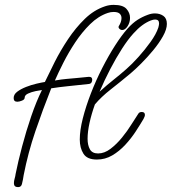

<svg xmlns="http://www.w3.org/2000/svg" viewBox="-20 -653 704 787"><path d="M54 114Q37 114 37 98Q37 89 40 79Q43 69 44 60Q54 10 70.5 -52.5Q87 -115 108 -176.5Q129 -238 152 -284Q143 -283 126 -279.5Q109 -276 95 -269.5Q81 -263 81 -252Q81 -245 70 -240.5Q59 -236 51 -236Q36 -236 36 -251Q36 -266 50.5 -277Q65 -288 86.5 -296.5Q108 -305 129.5 -310Q151 -315 164 -317Q181 -353 204.5 -399.5Q228 -446 259 -492.5Q290 -539 327.5 -575.5Q365 -612 410 -627Q427 -633 446 -633Q484 -633 498.5 -616.5Q513 -600 513 -580Q513 -561 503 -545.5Q493 -530 481 -530Q474 -530 469 -535.5Q464 -541 467 -546Q478 -563 478 -579Q478 -590 470.5 -597Q463 -604 446 -604Q433 -604 422 -600Q383 -587 349.5 -554Q316 -521 288.5 -479.5Q261 -438 240 -396.5Q219 -355 205 -323Q234 -328 253 -329.5Q272 -331 292 -333Q312 -335 343 -338H346Q358 -338 358 -326Q358 -320 355 -315Q352 -310 346 -309Q291 -303 256.5 -299.5Q222 -296 190 -291Q155 -203 125 -115Q95 -27 77 65Q76 74 74 83Q72 92 70 101Q67 114 54 114ZM377 1Q337 1 322 -23Q307 -47 307 -81Q307 -119 319.5 -168Q332 -217 352.5 -270Q373 -323 399 -374Q425 -425 452 -467Q479 -509 503 -536Q524 -559 543.5 -571.5Q563 -584 585 -592Q600 -598 615 -598Q635 -598 649.5 -588Q664 -578 664 -555Q664 -533 648 -504.5Q632 -476 608 -447Q584 -418 559 -393Q534 -368 515 -352Q473 -317 434 -286.5Q395 -256 369 -225Q355 -186 347 -149.5Q339 -113 339 -84Q339 -58 348.5 -41Q358 -24 382 -24Q408 -24 433 -43Q458 -62 480 -89Q502 -116 519 -143.5Q536 -171 547 -187Q551 -194 561 -194Q574 -194 574 -182Q574 -176 568 -165Q555 -143 536.5 -114.5Q518 -86 493.5 -59.5Q469 -33 440 -16Q411 1 377 1ZM527 -516Q505 -492 480.5 -454Q456 -416 432 -370Q408 -324 388 -277Q420 -306 446 -326.5Q472 -347 498 -370Q521 -390 547.5 -419.5Q574 -449 597 -481Q620 -513 629 -540Q632 -551 632 -557Q632 -573 616 -573Q612 -573 607.5 -572Q603 -571 598 -569Q580 -562 562.5 -549Q545 -536 527 -516Z"/></svg>

Font: Ms Madi
Style: Regular
Weight: 400
Designer: Robert E. Leuschke
Foundry: Robert E. Leuschke
Version: Version 1.010; ttfautohint (v1.8.3)